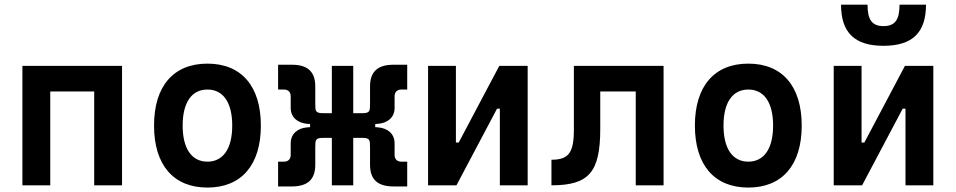

<svg xmlns="http://www.w3.org/2000/svg" viewBox="-20 -803 4142 832"><path d="M388.2 0H508.8V-517.6H77.1V0H197.8V-406.7H388.2Z M878.9 9.8C1025.9 9.8 1110.4 -87.9 1110.4 -258.8C1110.4 -429.7 1025.9 -527.3 878.9 -527.3C731.9 -527.3 647.5 -429.7 647.5 -258.8C647.5 -87.9 731.9 9.8 878.9 9.8ZM878.9 -102.5C810.5 -102.5 771.5 -159.2 771.5 -258.8C771.5 -358.9 810.5 -415 878.9 -415C947.3 -415 986.3 -358.9 986.3 -258.8C986.3 -159.2 947.3 -102.5 878.9 -102.5Z M1185.1 4.9H1244.6C1310.5 4.9 1346.2 -22.9 1346.2 -88.9V-161.1C1346.2 -161.6 1346.2 -162.1 1346.2 -162.6C1346.2 -196.8 1346.2 -205.6 1380.9 -205.6H1418V0H1510.7V-205.6H1548.8C1583.5 -205.6 1583.5 -196.8 1583.5 -162.6C1583.5 -162.1 1583.5 -161.6 1583.5 -161.1V-88.9C1583.5 -22.9 1619.1 4.9 1685.1 4.9H1744.6V-102.5H1718.8C1704.1 -102.5 1689.9 -110.8 1689.9 -131.3V-182.1C1689.9 -224.1 1658.7 -247.6 1619.1 -251L1606 -252V-265.6L1619.1 -266.6C1658.7 -270 1689.9 -293.5 1689.9 -335.4V-386.2C1689.9 -406.7 1704.1 -415 1718.8 -415H1744.6V-522.5H1685.1C1619.1 -522.5 1583.5 -494.6 1583.5 -428.7V-356.9C1583.5 -356.4 1583.5 -356 1583.5 -355.5C1583.5 -321.3 1583.5 -312.5 1548.8 -312.5H1510.7V-517.6H1418V-312.5H1380.9C1346.2 -312.5 1346.2 -321.3 1346.2 -355.5C1346.2 -356 1346.2 -356.4 1346.2 -356.9V-428.7C1346.2 -494.6 1310.5 -522.5 1244.6 -522.5H1185.1V-415H1210.9C1225.6 -415 1239.7 -406.7 1239.7 -386.2V-335.4C1239.7 -293.5 1271 -270 1310.5 -266.6L1323.7 -265.6V-252L1310.5 -251C1271 -247.6 1239.7 -224.1 1239.7 -182.1V-131.3C1239.7 -110.8 1225.6 -102.5 1210.9 -102.5H1185.1Z M1835 0H1958L2133.8 -332H2146V0H2266.6V-517.6H2143.6L1967.8 -185.5H1955.6V-517.6H1835Z M2369.6 0C2531.7 0 2581.1 -56.2 2581.1 -244.6V-406.7H2734.9V0H2855.5V-517.6H2466.8V-241.2C2466.8 -141.1 2444.3 -110.8 2369.6 -110.8Z M3222.7 9.8C3369.6 9.8 3454.1 -87.9 3454.1 -258.8C3454.1 -429.7 3369.6 -527.3 3222.7 -527.3C3075.7 -527.3 2991.2 -429.7 2991.2 -258.8C2991.2 -87.9 3075.7 9.8 3222.7 9.8ZM3222.7 -102.5C3154.3 -102.5 3115.2 -159.2 3115.2 -258.8C3115.2 -358.9 3154.3 -415 3222.7 -415C3291 -415 3330.1 -358.9 3330.1 -258.8C3330.1 -159.2 3291 -102.5 3222.7 -102.5Z M3592.8 0H3715.8L3891.6 -332H3903.8V0H4024.4V-517.6H3901.4L3725.6 -185.5H3713.4V-517.6H3592.8ZM3808.6 -604.5C3934.1 -604.5 3992.7 -662.1 3992.7 -782.7H3877.9C3877.9 -719.2 3859.9 -689.9 3808.6 -689.9C3758.3 -689.9 3739.3 -717.8 3739.3 -782.7H3624.5C3624.5 -663.1 3682.1 -604.5 3808.6 -604.5Z"/></svg>

Font: Cascadia Mono SemiBold
Style: Regular
Weight: 600
Monospace: yes
Designer: Aaron Bell
Foundry: Saja Typeworks
Version: Version 2404.023